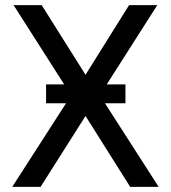

<svg xmlns="http://www.w3.org/2000/svg" viewBox="-20 -731 667 751"><path d="M470.7 -327.1H390.6L600.6 0H489.3L314.5 -277.3L138.7 0H27.8L238.3 -327.1H160.2V-400.9H231L33.2 -710.9H143.1L314.5 -438.5L484.9 -710.9H595.2L397.5 -400.9H470.7Z"/></svg>

Font: Roboto
Style: Regular
Weight: 400
Designer: Google
Version: Version 2.001047; 2015